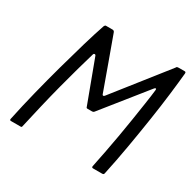

<svg xmlns="http://www.w3.org/2000/svg" viewBox="-148 -833 1009 994"><g transform="rotate(30 356.5 -336.5)"><path d="M34 0Q25 0 27 -9Q45 -95 68 -187Q91 -279 115.5 -368Q140 -457 162.5 -533.5Q185 -610 204 -665Q206 -669 208 -671Q210 -673 214 -673H252Q262 -673 265 -664Q292 -590 320 -512.5Q348 -435 376 -357Q378 -352 381.5 -352Q385 -352 389 -356L633 -665Q636 -671 639.5 -672Q643 -673 648 -673H684Q692 -673 691 -663Q686 -610 677 -534.5Q668 -459 654.5 -371Q641 -283 625 -190Q609 -97 590 -9Q589 -4 586.5 -2Q584 0 578 0H524Q516 0 517 -9Q526 -51 536 -103.5Q546 -156 556 -212Q566 -268 574.5 -323.5Q583 -379 590.5 -428Q598 -477 602 -513Q603 -521 598.5 -521Q594 -521 589 -514L384 -258Q380 -253 373 -253H345Q339 -253 338 -257L243 -512Q241 -517 236 -517Q231 -517 229 -512Q215 -465 198.5 -406Q182 -347 164.5 -280Q147 -213 130.5 -143Q114 -73 99 -6Q98 -2 96.5 -1Q95 0 92 0Z"/></g></svg>

Font: Glory
Style: Italic
Weight: 400
Italic angle: -12°
Designer: Robert Leuschke
Foundry: Robert Leuschke
Version: Version 1.011